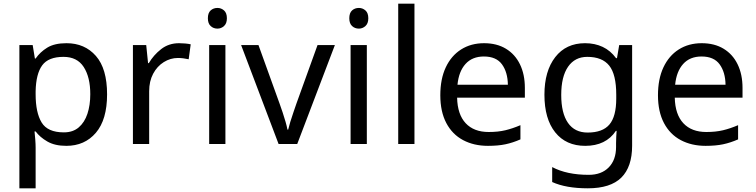

<svg xmlns="http://www.w3.org/2000/svg" viewBox="-20 -780 4093 1040"><path d="M340 -546Q439 -546 499.5 -477Q560 -408 560 -269Q560 -132 499.5 -61Q439 10 339 10Q277 10 236.5 -13.5Q196 -37 173 -68H167Q169 -51 171 -25Q173 1 173 20V240H85V-536H157L169 -463H173Q197 -498 236 -522Q275 -546 340 -546ZM324 -472Q242 -472 208.5 -426Q175 -380 173 -286V-269Q173 -170 205.5 -116.5Q238 -63 326 -63Q375 -63 406.5 -90Q438 -117 453.5 -163.5Q469 -210 469 -270Q469 -362 433.5 -417Q398 -472 324 -472Z M950 -546Q965 -546 982.5 -544.5Q1000 -543 1013 -540L1002 -459Q989 -462 973.5 -464Q958 -466 944 -466Q903 -466 867 -443.5Q831 -421 809.5 -380.5Q788 -340 788 -286V0H700V-536H772L782 -438H786Q812 -482 853 -514Q894 -546 950 -546Z M1158 -737Q1178 -737 1193.5 -723.5Q1209 -710 1209 -681Q1209 -653 1193.5 -639Q1178 -625 1158 -625Q1136 -625 1121 -639Q1106 -653 1106 -681Q1106 -710 1121 -723.5Q1136 -737 1158 -737ZM1201 -536V0H1113V-536Z M1489 0 1286 -536H1380L1494 -220Q1502 -198 1511 -171Q1520 -144 1527 -119.5Q1534 -95 1537 -78H1541Q1545 -95 1552.5 -120Q1560 -145 1569.5 -172Q1579 -199 1586 -220L1700 -536H1794L1590 0Z M1924 -737Q1944 -737 1959.5 -723.5Q1975 -710 1975 -681Q1975 -653 1959.5 -639Q1944 -625 1924 -625Q1902 -625 1887 -639Q1872 -653 1872 -681Q1872 -710 1887 -723.5Q1902 -737 1924 -737ZM1967 -536V0H1879V-536Z M2225 0H2137V-760H2225Z M2602 -546Q2671 -546 2720.5 -516Q2770 -486 2796.5 -431.5Q2823 -377 2823 -304V-251H2456Q2458 -160 2502.5 -112.5Q2547 -65 2627 -65Q2678 -65 2717.5 -74.5Q2757 -84 2799 -102V-25Q2758 -7 2718 1.5Q2678 10 2623 10Q2547 10 2488.5 -21Q2430 -52 2397.5 -113.5Q2365 -175 2365 -264Q2365 -352 2394.5 -415Q2424 -478 2477.5 -512Q2531 -546 2602 -546ZM2601 -474Q2538 -474 2501.5 -433.5Q2465 -393 2458 -321H2731Q2730 -389 2699 -431.5Q2668 -474 2601 -474Z M3149 -546Q3202 -546 3244.5 -526Q3287 -506 3317 -465H3322L3334 -536H3404V9Q3404 124 3345.5 182Q3287 240 3164 240Q3046 240 2971 206V125Q3050 167 3169 167Q3238 167 3277.5 126.5Q3317 86 3317 16V-5Q3317 -17 3318 -39.5Q3319 -62 3320 -71H3316Q3262 10 3150 10Q3046 10 2987.5 -63Q2929 -136 2929 -267Q2929 -395 2987.5 -470.5Q3046 -546 3149 -546ZM3161 -472Q3094 -472 3057 -418.5Q3020 -365 3020 -266Q3020 -167 3056.5 -114.5Q3093 -62 3163 -62Q3244 -62 3281 -105.5Q3318 -149 3318 -246V-267Q3318 -377 3280 -424.5Q3242 -472 3161 -472Z M3781 -546Q3850 -546 3899.5 -516Q3949 -486 3975.5 -431.5Q4002 -377 4002 -304V-251H3635Q3637 -160 3681.5 -112.5Q3726 -65 3806 -65Q3857 -65 3896.5 -74.5Q3936 -84 3978 -102V-25Q3937 -7 3897 1.5Q3857 10 3802 10Q3726 10 3667.5 -21Q3609 -52 3576.5 -113.5Q3544 -175 3544 -264Q3544 -352 3573.5 -415Q3603 -478 3656.5 -512Q3710 -546 3781 -546ZM3780 -474Q3717 -474 3680.5 -433.5Q3644 -393 3637 -321H3910Q3909 -389 3878 -431.5Q3847 -474 3780 -474Z"/></svg>

Font: Noto Sans Yi
Style: Regular
Weight: 400
Designer: Monotype Design Team
Foundry: Monotype Imaging Inc.
Version: Version 2.002; ttfautohint (v1.8.4.7-5d5b)